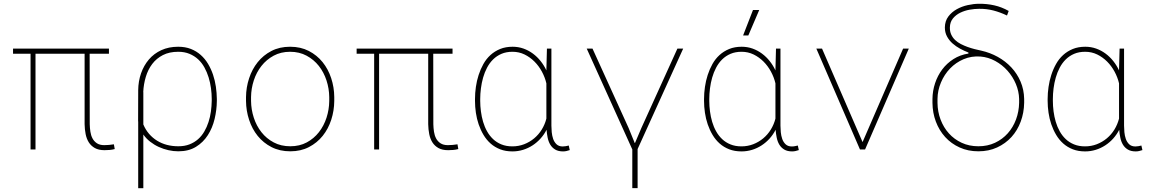

<svg xmlns="http://www.w3.org/2000/svg" viewBox="-20 -783 6041 1006"><path d="M550.8 -501.5H449.7L450.2 -132.3Q450.7 -112.3 453.6 -92.8Q456.5 -73.2 464.8 -57.6Q473.1 -42 488 -32.2Q502.9 -22.5 526.4 -22.5Q539.1 -22.5 551.5 -23.7Q564 -24.9 576.7 -26.9L581.1 -2Q567.9 1.5 554.7 2.7Q541.5 3.9 527.8 3.9Q497.1 3.9 477.1 -7.3Q457 -18.6 445.3 -37.1Q433.6 -55.7 428.7 -80.3Q423.8 -105 423.3 -132.3V-501.5H166V0H140.1V-501.5H48.3V-528.3H550.8Z M1116.2 -254.4Q1115.7 -207 1104.5 -159.9Q1093.3 -112.8 1069.1 -75Q1044.9 -37.1 1006.8 -13.7Q968.8 9.8 914.1 9.8Q888.7 9.8 862.5 3.9Q836.4 -2 812.3 -12.9Q788.1 -23.9 767.1 -40.3Q746.1 -56.6 731 -78.1V203.1H704.1V-145Q703.6 -146 703.6 -148.9L704.1 -302.7V-310.5Q704.6 -357.4 719 -398.7Q733.4 -439.9 760 -471.2Q786.6 -502.4 825.4 -520.3Q864.3 -538.1 913.6 -538.1Q950.7 -538.1 980 -526.6Q1009.3 -515.1 1031.7 -495.1Q1054.2 -475.1 1070.1 -448.5Q1085.9 -421.9 1096.2 -391.6Q1106.4 -361.3 1111.1 -328.9Q1115.7 -296.4 1116.2 -264.6ZM1089.4 -264.6Q1089.4 -292 1085.4 -321Q1081.5 -350.1 1073 -377.7Q1064.5 -405.3 1051 -429.7Q1037.6 -454.1 1018.1 -472.2Q998.5 -490.2 972.7 -501Q946.8 -511.7 913.6 -511.7Q867.2 -511.7 833.5 -494.4Q799.8 -477.1 777.6 -447.8Q755.4 -418.5 743.9 -380.1Q732.4 -341.8 730.5 -300.3H731V-130.9Q742.7 -103 761 -81.8Q779.3 -60.5 803 -45.9Q826.7 -31.2 854.7 -23.9Q882.8 -16.6 914.6 -16.6Q947.3 -16.6 972.9 -26.6Q998.5 -36.6 1017.8 -53.7Q1037.1 -70.8 1050.5 -94Q1064 -117.2 1072.5 -143.6Q1081.1 -169.9 1085 -198.2Q1088.9 -226.6 1089.4 -254.4Z M1269 -274.4Q1269.5 -325.2 1285.2 -372.8Q1300.8 -420.4 1330.1 -457Q1359.4 -493.7 1402.1 -515.9Q1444.8 -538.1 1500 -538.1Q1555.2 -538.1 1597.9 -516.1Q1640.6 -494.1 1670.2 -457.5Q1699.7 -420.9 1715.3 -373.3Q1731 -325.7 1731.4 -274.4V-253.9Q1731 -203.1 1715.6 -155.5Q1700.2 -107.9 1670.9 -71.3Q1641.6 -34.7 1598.9 -12.5Q1556.2 9.8 1501 9.8Q1445.8 9.8 1402.8 -12.2Q1359.9 -34.2 1330.3 -70.8Q1300.8 -107.4 1285.2 -155Q1269.5 -202.6 1269 -253.9ZM1295.4 -253.9Q1295.9 -209 1309.8 -166.3Q1323.7 -123.5 1349.9 -90.3Q1376 -57.1 1414.1 -36.9Q1452.1 -16.6 1501 -16.6Q1549.8 -16.6 1587.4 -36.9Q1625 -57.1 1651.1 -90.6Q1677.2 -124 1690.9 -166.5Q1704.6 -209 1705.1 -253.9V-274.4Q1704.6 -318.8 1690.7 -361.6Q1676.8 -404.3 1650.6 -437.5Q1624.5 -470.7 1586.4 -491.2Q1548.3 -511.7 1500 -511.7Q1451.7 -511.7 1413.8 -491.2Q1376 -470.7 1349.9 -437.5Q1323.7 -404.3 1309.8 -361.6Q1295.9 -318.8 1295.4 -274.4Z M2351.1 -501.5H2250L2250.5 -132.3Q2251 -112.3 2253.9 -92.8Q2256.8 -73.2 2265.1 -57.6Q2273.4 -42 2288.3 -32.2Q2303.2 -22.5 2326.7 -22.5Q2339.4 -22.5 2351.8 -23.7Q2364.3 -24.9 2377 -26.9L2381.3 -2Q2368.2 1.5 2355 2.7Q2341.8 3.9 2328.1 3.9Q2297.4 3.9 2277.3 -7.3Q2257.3 -18.6 2245.6 -37.1Q2233.9 -55.7 2229 -80.3Q2224.1 -105 2223.6 -132.3V-501.5H1966.3V0H1940.4V-501.5H1848.6V-528.3H2351.1Z M2869.1 -528.3V-124.5Q2869.1 -109.4 2870.8 -90.6Q2872.6 -71.8 2878.4 -54.9Q2884.3 -38.1 2896.2 -26.9Q2908.2 -15.6 2928.7 -15.6Q2937 -15.6 2944.6 -17.1Q2952.1 -18.6 2960 -20.5L2965.3 3.4Q2956.5 6.3 2948.2 8.3Q2939.9 10.3 2930.2 10.3Q2905.3 10.3 2888.9 0.5Q2872.6 -9.3 2863 -25.4Q2853.5 -41.5 2849.4 -62Q2845.2 -82.5 2843.8 -103Q2831.1 -78.1 2812.5 -57.4Q2793.9 -36.6 2770.8 -21.5Q2747.6 -6.3 2720.7 2Q2693.8 10.3 2665 10.3Q2628.9 10.3 2600.6 -0.7Q2572.3 -11.7 2550.5 -31Q2528.8 -50.3 2513.4 -76.2Q2498 -102.1 2488 -131.3Q2478 -160.6 2473.4 -192.1Q2468.8 -223.6 2468.8 -254.4V-264.6Q2468.8 -295.4 2473.4 -327.6Q2478 -359.9 2487.8 -390.1Q2497.6 -420.4 2512.7 -447.5Q2527.8 -474.6 2549.8 -494.6Q2571.8 -514.6 2600.6 -526.4Q2629.4 -538.1 2666 -538.1Q2695.8 -538.1 2722.7 -528.6Q2749.5 -519 2772.2 -502.2Q2794.9 -485.4 2812.7 -462.9Q2830.6 -440.4 2842.8 -414.1V-417L2845.7 -528.3ZM2496.1 -254.4Q2496.1 -227.5 2499.8 -199.5Q2503.4 -171.4 2511.2 -144.8Q2519 -118.2 2532 -95Q2544.9 -71.8 2563.5 -54.2Q2582 -36.6 2607.2 -26.4Q2632.3 -16.1 2664.6 -16.1Q2697.3 -16.1 2726.3 -27.3Q2755.4 -38.6 2778.8 -58.1Q2802.2 -77.6 2818.6 -104.2Q2835 -130.9 2842.8 -161.6V-346.2Q2835.4 -377.9 2819.3 -407.7Q2803.2 -437.5 2780.3 -460.4Q2757.3 -483.4 2728.3 -497.6Q2699.2 -511.7 2665.5 -511.7Q2632.8 -511.7 2607.7 -501Q2582.5 -490.2 2563.7 -471.7Q2544.9 -453.1 2532 -428.5Q2519 -403.8 2511.2 -376.2Q2503.4 -348.6 2499.8 -319.8Q2496.1 -291 2496.1 -264.6Z M3529.3 -528.3H3559.6L3320.8 -2V202.6H3293V0L3054.2 -528.3H3084.5L3273.9 -111.8L3305.7 -33.7H3307.1L3340.3 -111.8Z M4069.3 -528.3V-124.5Q4069.3 -109.4 4071 -90.6Q4072.8 -71.8 4078.6 -54.9Q4084.5 -38.1 4096.4 -26.9Q4108.4 -15.6 4128.9 -15.6Q4137.2 -15.6 4144.8 -17.1Q4152.3 -18.6 4160.2 -20.5L4165.5 3.4Q4156.7 6.3 4148.4 8.3Q4140.1 10.3 4130.4 10.3Q4105.5 10.3 4089.1 0.5Q4072.8 -9.3 4063.2 -25.4Q4053.7 -41.5 4049.6 -62Q4045.4 -82.5 4043.9 -103Q4031.2 -78.1 4012.7 -57.4Q3994.1 -36.6 3970.9 -21.5Q3947.8 -6.3 3920.9 2Q3894 10.3 3865.2 10.3Q3829.1 10.3 3800.8 -0.7Q3772.5 -11.7 3750.7 -31Q3729 -50.3 3713.6 -76.2Q3698.2 -102.1 3688.2 -131.3Q3678.2 -160.6 3673.6 -192.1Q3668.9 -223.6 3668.9 -254.4V-264.6Q3668.9 -295.4 3673.6 -327.6Q3678.2 -359.9 3688 -390.1Q3697.8 -420.4 3712.9 -447.5Q3728 -474.6 3750 -494.6Q3772 -514.6 3800.8 -526.4Q3829.6 -538.1 3866.2 -538.1Q3896 -538.1 3922.9 -528.6Q3949.7 -519 3972.4 -502.2Q3995.1 -485.4 4012.9 -462.9Q4030.8 -440.4 4043 -414.1V-417L4045.9 -528.3ZM3696.3 -254.4Q3696.3 -227.5 3700 -199.5Q3703.6 -171.4 3711.4 -144.8Q3719.2 -118.2 3732.2 -95Q3745.1 -71.8 3763.7 -54.2Q3782.2 -36.6 3807.4 -26.4Q3832.5 -16.1 3864.7 -16.1Q3897.5 -16.1 3926.5 -27.3Q3955.6 -38.6 3979 -58.1Q4002.4 -77.6 4018.8 -104.2Q4035.2 -130.9 4043 -161.6V-346.2Q4035.6 -377.9 4019.5 -407.7Q4003.4 -437.5 3980.5 -460.4Q3957.5 -483.4 3928.5 -497.6Q3899.4 -511.7 3865.7 -511.7Q3833 -511.7 3807.9 -501Q3782.7 -490.2 3763.9 -471.7Q3745.1 -453.1 3732.2 -428.5Q3719.2 -403.8 3711.4 -376.2Q3703.6 -348.6 3700 -319.8Q3696.3 -291 3696.3 -264.6ZM3925.3 -730.5H3958L3900.9 -597.2H3873.5Z M4499.5 -38.6 4711.9 -528.3H4741.7L4512.7 0H4485.8L4257.3 -528.3H4287.1Z M4930.7 -639.2Q4931.2 -672.9 4948.7 -696.3Q4966.3 -719.7 4992.9 -734.6Q5019.5 -749.5 5050.8 -756.3Q5082 -763.2 5109.4 -763.2Q5150.9 -763.7 5189.9 -754.9Q5229 -746.1 5265.1 -725.6L5256.3 -701.7Q5220.7 -718.8 5185.1 -728Q5149.4 -737.3 5109.9 -736.8Q5086.9 -736.8 5060.5 -732.2Q5034.2 -727.5 5011.2 -716.3Q4988.3 -705.1 4972.9 -686.3Q4957.5 -667.5 4957 -639.2Q4956.5 -618.2 4964.1 -601.8Q4971.7 -585.4 4984.6 -573.2Q4997.6 -561 5014.6 -552.2Q5031.7 -543.5 5050 -536.9Q5068.4 -530.3 5086.9 -525.6Q5105.5 -521 5121.6 -517.6Q5167.5 -507.3 5208 -484.9Q5248.5 -462.4 5279.1 -429.7Q5309.6 -397 5327.4 -355.2Q5345.2 -313.5 5346.2 -264.6V-244.1Q5345.2 -191.9 5328.1 -145.8Q5311 -99.6 5279.8 -65.2Q5248.5 -30.8 5204.6 -10.5Q5160.6 9.8 5106.4 9.8Q5052.2 9.8 5008.1 -10.3Q4963.9 -30.3 4932.4 -64.9Q4900.9 -99.6 4883.5 -145.8Q4866.2 -191.9 4865.7 -244.1V-264.6Q4866.2 -307.1 4879.4 -346.9Q4892.6 -386.7 4916.7 -418.9Q4940.9 -451.2 4975.6 -473.4Q5010.3 -495.6 5054.2 -502.4V-507.8Q5032.7 -516.1 5010.7 -527.8Q4988.8 -539.6 4970.9 -555.4Q4953.1 -571.3 4941.9 -592Q4930.7 -612.8 4930.7 -639.2ZM4892.1 -244.1Q4892.6 -197.8 4908.2 -156.5Q4923.8 -115.2 4951.7 -84.2Q4979.5 -53.2 5018.8 -34.9Q5058.1 -16.6 5106.4 -16.6Q5154.3 -16.6 5193.4 -34.9Q5232.4 -53.2 5260.3 -84.5Q5288.1 -115.7 5303.5 -157Q5318.8 -198.2 5319.8 -244.1V-264.6Q5318.8 -304.7 5302.7 -343Q5286.6 -381.3 5259 -412.4Q5231.4 -443.4 5194.8 -463.4Q5158.2 -483.4 5117.2 -486.8Q5069.8 -490.2 5029.1 -472.9Q4988.3 -455.6 4958 -424.1Q4927.7 -392.6 4910.2 -350.8Q4892.6 -309.1 4892.1 -264.6Z M5869.6 -528.3V-124.5Q5869.6 -109.4 5871.3 -90.6Q5873 -71.8 5878.9 -54.9Q5884.8 -38.1 5896.7 -26.9Q5908.7 -15.6 5929.2 -15.6Q5937.5 -15.6 5945.1 -17.1Q5952.6 -18.6 5960.4 -20.5L5965.8 3.4Q5957 6.3 5948.7 8.3Q5940.4 10.3 5930.7 10.3Q5905.8 10.3 5889.4 0.5Q5873 -9.3 5863.5 -25.4Q5854 -41.5 5849.9 -62Q5845.7 -82.5 5844.2 -103Q5831.5 -78.1 5813 -57.4Q5794.4 -36.6 5771.2 -21.5Q5748 -6.3 5721.2 2Q5694.3 10.3 5665.5 10.3Q5629.4 10.3 5601.1 -0.7Q5572.8 -11.7 5551 -31Q5529.3 -50.3 5513.9 -76.2Q5498.5 -102.1 5488.5 -131.3Q5478.5 -160.6 5473.9 -192.1Q5469.2 -223.6 5469.2 -254.4V-264.6Q5469.2 -295.4 5473.9 -327.6Q5478.5 -359.9 5488.3 -390.1Q5498 -420.4 5513.2 -447.5Q5528.3 -474.6 5550.3 -494.6Q5572.3 -514.6 5601.1 -526.4Q5629.9 -538.1 5666.5 -538.1Q5696.3 -538.1 5723.1 -528.6Q5750 -519 5772.7 -502.2Q5795.4 -485.4 5813.2 -462.9Q5831.1 -440.4 5843.3 -414.1V-417L5846.2 -528.3ZM5496.6 -254.4Q5496.6 -227.5 5500.2 -199.5Q5503.9 -171.4 5511.7 -144.8Q5519.5 -118.2 5532.5 -95Q5545.4 -71.8 5564 -54.2Q5582.5 -36.6 5607.7 -26.4Q5632.8 -16.1 5665 -16.1Q5697.8 -16.1 5726.8 -27.3Q5755.9 -38.6 5779.3 -58.1Q5802.7 -77.6 5819.1 -104.2Q5835.4 -130.9 5843.3 -161.6V-346.2Q5835.9 -377.9 5819.8 -407.7Q5803.7 -437.5 5780.8 -460.4Q5757.8 -483.4 5728.8 -497.6Q5699.7 -511.7 5666 -511.7Q5633.3 -511.7 5608.2 -501Q5583 -490.2 5564.2 -471.7Q5545.4 -453.1 5532.5 -428.5Q5519.5 -403.8 5511.7 -376.2Q5503.9 -348.6 5500.2 -319.8Q5496.6 -291 5496.6 -264.6Z"/></svg>

Font: Roboto Mono Thin
Style: Regular
Weight: 250
Designer: Google
Version: Version 2.000985; 2015; ttfautohint (v1.3)